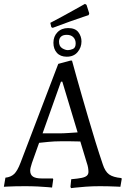

<svg xmlns="http://www.w3.org/2000/svg" viewBox="-35 -962 649 992"><path d="M332 10 329 3 333 -36Q368 -39 387 -43Q406 -47 414 -54.5Q422 -62 422 -74Q422 -84 420 -96Q418 -108 413 -122L380 -231Q362 -232 329.5 -232Q297 -232 276 -232Q247 -232 215.5 -229Q184 -226 167 -224L130 -120Q121 -93 121 -81Q121 -59 135.5 -49.5Q150 -40 181 -40H238L240 -36L234 7Q234 7 213 5Q192 3 160 1.5Q128 0 95 0Q71 0 45.5 0.5Q20 1 2.5 2Q-15 3 -15 3L-7 -44Q21 -47 38 -63Q55 -79 71 -121L266 -632L329 -649H337Q337 -649 343.5 -625.5Q350 -602 361.5 -560.5Q373 -519 388.5 -465.5Q404 -412 421.5 -352Q439 -292 458 -230.5Q477 -169 496 -113Q508 -76 528.5 -61Q549 -46 592 -42L594 -38L587 3Q587 3 567.5 2Q548 1 523 0.5Q498 0 481 0Q443 0 408.5 2.5Q374 5 353 7.5Q332 10 332 10ZM185 -273H273Q293 -273 321 -275Q349 -277 366 -278L287 -540H280ZM310 -669Q277 -669 259 -689Q241 -709 241 -741Q241 -774 262 -795.5Q283 -817 317 -817Q354 -817 370 -795.5Q386 -774 386 -748Q386 -717 366 -693Q346 -669 310 -669ZM316 -703Q327 -703 341.5 -709Q356 -715 356 -738Q356 -757 344 -769.5Q332 -782 310 -782Q290 -782 280 -772.5Q270 -763 270 -747Q270 -723 286 -713Q302 -703 316 -703ZM237 -818 230 -822 225 -844Q256 -860 288 -877.5Q320 -895 346 -909.5Q372 -924 388 -933Q404 -942 404 -942L412 -937L426 -893L423 -884Q423 -884 396 -875Q369 -866 326.5 -851Q284 -836 237 -818Z"/></svg>

Font: Alegreya
Style: Regular
Weight: 400
Designer: Juan Pablo del Peral
Foundry: Huerta Tipografica
Version: Version 2.009